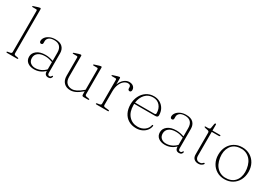

<svg xmlns="http://www.w3.org/2000/svg" viewBox="32 -1611 3565 2506"><g transform="rotate(30 1814.0 -358.0)"><path d="M162.5 -712V-46.5Q162.5 -27 187 -23L217 -18Q232.5 -15.5 232.5 -8Q232.5 0 219 0H69Q56.5 0 56.5 -8Q56.5 -15 71 -17.5L103 -23Q127.5 -27.5 127.5 -46V-667.5Q127.5 -684 111.5 -684H62.5Q49 -684 49 -690.5Q49 -696.5 61.5 -700.5L124.5 -720.5Q141.5 -726 150 -726Q162.5 -726 162.5 -712Z M342.5 -102.5Q342.5 -156 389.8 -192.8Q437 -229.5 519.5 -229.5Q552 -229.5 581.5 -223.2Q611 -217 636.5 -207.5V-331.5Q636.5 -391 607 -421.8Q577.5 -452.5 522.5 -452.5Q468 -452.5 442.8 -430.5Q417.5 -408.5 417.5 -379V-350Q417.5 -337.5 410.2 -331.2Q403 -325 392 -325Q381.5 -325 374.8 -333.2Q368 -341.5 368 -354Q368 -383.5 388.2 -410Q408.5 -436.5 445 -453.2Q481.5 -470 530 -470Q601.5 -470 636.5 -434.8Q671.5 -399.5 671.5 -341.5V-50Q671.5 -29.5 678.8 -21.2Q686 -13 697.5 -13Q712.5 -13 718 -19.5Q723.5 -26 727 -32Q731.5 -39.5 736.5 -39.5Q743 -39.5 743 -30.5Q743 -16.5 730.2 -3.2Q717.5 10 694 10Q665 10 650.8 -5.5Q636.5 -21 636.5 -56Q570 10 478 10Q419 10 380.8 -19.2Q342.5 -48.5 342.5 -102.5ZM382.5 -106.5Q382.5 -61 411.2 -36.5Q440 -12 484 -12Q525.5 -12 565 -29.2Q604.5 -46.5 636.5 -80V-189.5Q611.5 -198.5 583.5 -205Q555.5 -211.5 523.5 -211.5Q457 -211.5 419.8 -183Q382.5 -154.5 382.5 -106.5Z M891.5 -130V-404.5Q891.5 -421 875.5 -421H826.5Q813 -421 813 -427.5Q813 -433.5 825.5 -437.5L888.5 -457.5Q905.5 -463 914 -463Q926.5 -463 926.5 -449V-137Q926.5 -75 957.2 -44.2Q988 -13.5 1037.5 -13.5Q1068 -13.5 1103.8 -30.8Q1139.5 -48 1185 -86L1197.5 -96.5V-404.5Q1197.5 -421 1181.5 -421H1132.5Q1119 -421 1119 -427.5Q1119 -433.5 1131.5 -437.5L1194.5 -457.5Q1211.5 -463 1220 -463Q1232.5 -463 1232.5 -449V-46.5Q1232.5 -27 1257 -23L1287 -18Q1302.5 -15.5 1302.5 -8Q1302.5 0 1289 0H1225Q1209 0 1203.2 -5.8Q1197.5 -11.5 1197.5 -30V-73.5L1196 -72Q1143.5 -27 1103.8 -8.5Q1064 10 1025 10Q964.5 10 928 -27Q891.5 -64 891.5 -130Z M1510 -449.5V-355.5Q1529.5 -410 1566 -440Q1602.5 -470 1642 -470Q1682.5 -470 1705.5 -449.5Q1728.5 -429 1728.5 -398Q1728.5 -384 1721.5 -375Q1714.5 -366 1703.5 -366Q1692.5 -366 1685 -373.5Q1677.5 -381 1677.5 -394.5V-409Q1677.5 -447 1635 -447Q1605.5 -447 1576.5 -424.2Q1547.5 -401.5 1528.8 -357.5Q1510 -313.5 1510 -248.5V-46.5Q1510 -26 1534.5 -23.5L1584 -18Q1599.5 -16.5 1599.5 -8Q1599.5 0 1586 0H1416.5Q1404 0 1404 -8Q1404 -15 1418.5 -17.5L1450.5 -23Q1475 -27 1475 -46V-405Q1475 -421.5 1459 -421.5H1410Q1396.5 -421.5 1396.5 -428Q1396.5 -434 1409 -438L1472 -458Q1489 -463.5 1497.5 -463.5Q1510 -463.5 1510 -449.5Z M2195 -285.5Q2195 -254.5 2154 -254.5H1839Q1838.5 -246 1838.5 -237.5Q1838.5 -132.5 1890.8 -75Q1943 -17.5 2024.5 -17.5Q2085 -17.5 2127.8 -49.5Q2170.5 -81.5 2178.5 -127Q2180 -137 2188 -137Q2197.5 -137 2196.5 -126.5Q2191.5 -88 2167 -57Q2142.5 -26 2103.8 -8Q2065 10 2017.5 10Q1951 10 1902 -19Q1853 -48 1826.5 -101Q1800 -154 1800 -225.5Q1800 -293.5 1827 -348.8Q1854 -404 1902.5 -437Q1951 -470 2016 -470Q2067 -470 2107.5 -446.8Q2148 -423.5 2171.5 -382Q2195 -340.5 2195 -285.5ZM2012 -451Q1942 -451 1896 -401.8Q1850 -352.5 1840.5 -274H2130.5Q2154 -274 2154 -293.5Q2154 -362.5 2115.5 -406.8Q2077 -451 2012 -451Z M2314 -102.5Q2314 -156 2361.2 -192.8Q2408.5 -229.5 2491 -229.5Q2523.5 -229.5 2553 -223.2Q2582.5 -217 2608 -207.5V-331.5Q2608 -391 2578.5 -421.8Q2549 -452.5 2494 -452.5Q2439.5 -452.5 2414.2 -430.5Q2389 -408.5 2389 -379V-350Q2389 -337.5 2381.8 -331.2Q2374.5 -325 2363.5 -325Q2353 -325 2346.2 -333.2Q2339.5 -341.5 2339.5 -354Q2339.5 -383.5 2359.8 -410Q2380 -436.5 2416.5 -453.2Q2453 -470 2501.5 -470Q2573 -470 2608 -434.8Q2643 -399.5 2643 -341.5V-50Q2643 -29.5 2650.2 -21.2Q2657.5 -13 2669 -13Q2684 -13 2689.5 -19.5Q2695 -26 2698.5 -32Q2703 -39.5 2708 -39.5Q2714.5 -39.5 2714.5 -30.5Q2714.5 -16.5 2701.8 -3.2Q2689 10 2665.5 10Q2636.5 10 2622.2 -5.5Q2608 -21 2608 -56Q2541.5 10 2449.5 10Q2390.5 10 2352.2 -19.2Q2314 -48.5 2314 -102.5ZM2354 -106.5Q2354 -61 2382.8 -36.5Q2411.5 -12 2455.5 -12Q2497 -12 2536.5 -29.2Q2576 -46.5 2608 -80V-189.5Q2583 -198.5 2555 -205Q2527 -211.5 2495 -211.5Q2428.5 -211.5 2391.2 -183Q2354 -154.5 2354 -106.5Z M2839.5 -436.5 2806.5 -443.5Q2792.5 -446.5 2788.2 -449.5Q2784 -452.5 2784 -456Q2784 -463 2795 -463H2829.5Q2861 -463 2864 -481L2875.5 -547Q2878 -562.5 2888 -562.5Q2898 -562.5 2898 -552.5V-463H3008.5Q3021.5 -463 3021.5 -454.5Q3021.5 -443.5 3000.5 -443.5H2898V-85.5Q2898 -52.5 2913.5 -35Q2929 -17.5 2955.5 -17.5Q2980 -17.5 2990.5 -24.2Q3001 -31 3006 -37.8Q3011 -44.5 3018 -44.5Q3025.5 -44.5 3025.5 -36Q3025.5 -25 3004.5 -10Q2983.5 5 2950.5 5Q2912.5 5 2887.8 -16.8Q2863 -38.5 2863 -82.5V-409.5Q2863 -420.5 2858 -427Q2853 -433.5 2839.5 -436.5Z M3348.5 -469.5Q3414.5 -469.5 3466 -438.8Q3517.5 -408 3546.8 -354Q3576 -300 3576 -230Q3576 -160 3547 -105.8Q3518 -51.5 3466.8 -20.8Q3415.5 10 3348 10Q3282 10 3230.8 -20.8Q3179.5 -51.5 3150 -105.8Q3120.5 -160 3120.5 -229.5Q3120.5 -300 3149.5 -354Q3178.5 -408 3229.8 -438.8Q3281 -469.5 3348.5 -469.5ZM3383 -14.5Q3468 -25 3508.5 -90.8Q3549 -156.5 3535.5 -253.5Q3521 -354.5 3460.2 -405.2Q3399.5 -456 3313.5 -445Q3228.5 -434.5 3188 -368.8Q3147.5 -303 3161 -206Q3175.5 -105.5 3236.2 -54.5Q3297 -3.5 3383 -14.5Z"/></g></svg>

Font: Fraunces 9pt S000 Thin
Style: Regular
Weight: 100
Version: Version 1.000; ttfautohint (v1.8.3)